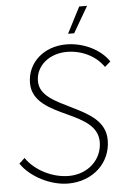

<svg xmlns="http://www.w3.org/2000/svg" viewBox="-60 -943 650 996"><g transform="rotate(-5 264.5 -445.0)"><path d="M255 10C381 10 478 -76 478 -197C478 -294 396 -338 308 -381C226 -422 144 -456 144 -533C144 -613 215 -671 306 -671C383 -671 456 -636 497 -576L527 -602C484 -667 395 -710 306 -710C189 -710 102 -632 102 -526C102 -428 198 -386 282 -347C364 -309 436 -272 436 -191C436 -99 361 -29 261 -29C177 -29 86 -74 40 -142L11 -115C60 -42 165 10 255 10ZM432 -900H391L321 -764H353Z"/></g></svg>

Font: Fixel Text 20240404 ExtraLight
Style: Italic
Weight: 200
Width: 4
Italic angle: -10°
Designer: AlfaBravo + MacPaw
Foundry: Kyrylo Tkachov, Marchela Mozhyna, Serhii Makarenko, Maria Weinstein, Zakhar Kryvoshyya
Version: Version 1.211;Glyphs 3.2 (3225)